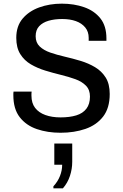

<svg xmlns="http://www.w3.org/2000/svg" viewBox="-20 -716 675 1050"><path d="M311 10Q240 10 181.5 -10Q123 -30 88 -75Q53 -120 53 -195Q53 -199 53 -204.5Q53 -210 54 -215H153Q152 -209 152 -204Q152 -199 152 -193Q152 -152 172 -126Q192 -100 228 -87Q264 -74 311 -74Q361 -74 397 -85Q433 -96 452.5 -121.5Q472 -147 472 -188Q472 -225 450 -247.5Q428 -270 392 -283Q356 -296 313 -306.5Q270 -317 227.5 -330Q185 -343 149 -364Q113 -385 91 -420Q69 -455 69 -509Q69 -573 103.5 -614Q138 -655 194.5 -675.5Q251 -696 318 -696Q385 -696 440.5 -676.5Q496 -657 529 -615.5Q562 -574 562 -506V-493H465V-509Q465 -543 446 -566Q427 -589 395 -600.5Q363 -612 320 -612Q278 -612 245.5 -602.5Q213 -593 194 -572.5Q175 -552 175 -518Q175 -483 197 -462Q219 -441 255 -428.5Q291 -416 334.5 -406Q378 -396 421 -383Q464 -370 500 -348.5Q536 -327 558 -292Q580 -257 580 -202Q580 -125 544 -78.5Q508 -32 447 -11Q386 10 311 10ZM272 314V303Q296 277 308 246.5Q320 216 320 185H277V69H375V169Q375 208 362.5 246Q350 284 324 314Z"/></svg>

Font: Chivo Medium
Style: Regular
Weight: 400
Version: Version 2.002